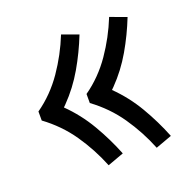

<svg xmlns="http://www.w3.org/2000/svg" viewBox="-97 -689 694 698"><g transform="rotate(-20 250.0 -340.0)"><path d="M395 -87Q381 -122 363.5 -154.5Q346 -187 325 -217.5Q304 -248 278 -274.5Q252 -301 222 -323V-358Q252 -379 278 -405.5Q304 -432 325 -462.5Q346 -493 363.5 -525.5Q381 -558 395 -593L458 -570Q434 -509 401 -452Q368 -395 323 -349L314 -340Q363 -292 398 -232.5Q433 -173 458 -110ZM209 -87Q195 -122 177.5 -154.5Q160 -187 139 -217.5Q118 -248 92 -274.5Q66 -301 36 -323V-358Q66 -379 92 -405.5Q118 -432 139 -462.5Q160 -493 177.5 -525.5Q195 -558 209 -593L272 -570Q248 -509 215 -452Q182 -395 137 -349L128 -340Q177 -292 212 -232.5Q247 -173 272 -110Z"/></g></svg>

Font: Iosevka NFM
Style: Regular
Weight: 400
Monospace: yes
Designer: Belleve Invis
Foundry: Belleve Invis
Version: Version 29.0.4; ttfautohint (v1.8.4);Nerd Fonts 3.3.0